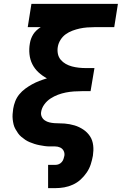

<svg xmlns="http://www.w3.org/2000/svg" viewBox="-20 -755 640 990"><path d="M228 215V95H267Q275 95 283.5 91.5Q292 88 298.5 80.5Q305 73 307.5 64.5Q310 56 312 48Q314 34 308 22.5Q302 11 290 5.5Q278 0 264 0Q250 0 236.5 0Q223 0 209.5 -2Q196 -4 183 -6.5Q170 -9 157.5 -13Q145 -17 133 -22Q121 -27 110.5 -34Q100 -41 90 -49.5Q80 -58 73 -68Q66 -78 59.5 -89.5Q53 -101 50 -113.5Q47 -126 45.5 -139.5Q44 -153 45 -166.5Q46 -180 48 -194Q51 -213 58.5 -232.5Q66 -252 79.5 -268.5Q93 -285 110 -297.5Q127 -310 145 -320Q163 -330 182.5 -337.5Q202 -345 222 -351Q198 -364 178.5 -382Q159 -400 147 -423.5Q135 -447 132 -475Q129 -503 134 -531Q136 -544 140.5 -556Q145 -568 152 -579Q159 -590 169 -599Q179 -608 190 -615H123L142 -735H588L569 -615H467Q449 -615 429.5 -613.5Q410 -612 391.5 -608Q373 -604 354 -597Q335 -590 319 -578.5Q303 -567 292 -549.5Q281 -532 278 -513Q275 -495 278.5 -477.5Q282 -460 293 -447Q304 -434 319 -425.5Q334 -417 351 -412.5Q368 -408 386 -406Q404 -404 423 -404H467L447 -285H403Q382 -285 361 -283.5Q340 -282 319.5 -278Q299 -274 279 -266.5Q259 -259 240.5 -247Q222 -235 208.5 -216.5Q195 -198 192 -177Q190 -164 195.5 -152.5Q201 -141 211.5 -134Q222 -127 234.5 -124Q247 -121 260 -120Q273 -119 286.5 -119Q300 -119 313 -118Q326 -117 339 -114.5Q352 -112 364 -108.5Q376 -105 387.5 -99.5Q399 -94 409.5 -87Q420 -80 428.5 -71.5Q437 -63 444 -52.5Q451 -42 455 -30Q459 -18 460.5 -5Q462 8 461.5 21Q461 34 459 48Q455 70 448 92Q441 114 427.5 134Q414 154 396 170.5Q378 187 356 197Q334 207 311.5 211Q289 215 267 215Z"/></svg>

Font: Iosevka Heavy Extended Oblique
Style: Regular
Weight: 900
Width: 7
Italic angle: -9°
Monospace: yes
Designer: Belleve Invis
Foundry: Belleve Invis
Version: Version 32.5.0; ttfautohint (v1.8.4)